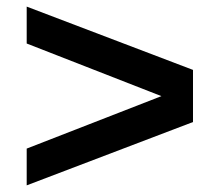

<svg xmlns="http://www.w3.org/2000/svg" viewBox="-20 -620 624 579"><path d="M60.5 -61V-171.9L466.8 -330.1L60.5 -488.8V-600.1L562 -409.2V-252Z"/></svg>

Font: Liberation Sans
Style: Bold Italic
Weight: 700
Italic angle: -12°
Designer: Steve Matteson
Foundry: Ascender Corporation
Version: Version 2.1.5